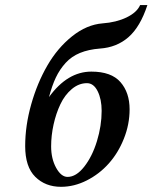

<svg xmlns="http://www.w3.org/2000/svg" viewBox="-20 -718 594 748"><path d="M243.2 -28.8Q276.9 -28.8 308.1 -68.6Q339.4 -108.4 357.7 -168.2Q376 -228 376 -286.1Q376 -331.5 360.4 -362.8Q344.7 -394 318.8 -394Q287.1 -394 259.8 -371.1Q232.4 -348.1 215.3 -312Q198.2 -275.9 188.7 -232.9Q179.2 -189.9 179.2 -147.9Q179.2 -99.6 198.7 -64.2Q218.3 -28.8 243.2 -28.8ZM484.9 -292Q484.9 -233.4 462.6 -177.7Q440.4 -122.1 403.8 -81.1Q367.2 -40 318.1 -15.1Q269 9.8 217.8 9.8Q156.7 9.8 117.4 -29.1Q78.1 -67.9 78.1 -148.9Q78.1 -228.5 101.6 -311.5Q125 -394.5 164.6 -462.9Q204.1 -531.2 261 -576.7Q317.9 -622.1 379.9 -627Q433.1 -630.9 473.1 -650.1Q513.2 -669.4 525.9 -698.2H554.2Q526.4 -613.3 480.5 -573.2Q434.6 -533.2 369.1 -528.8Q324.7 -525.4 291.5 -511.7Q258.3 -498 235.4 -472.7Q212.4 -447.3 197.5 -415.8Q182.6 -384.3 170.9 -339.8Q242.7 -439 335.9 -439Q413.6 -439 449.2 -398.2Q484.9 -357.4 484.9 -292Z"/></svg>

Font: Common Serif SemiBold
Style: Italic
Weight: 600
Italic angle: -12°
Designer: Philipp H. Poll, Khaled Hosny
Foundry: Stefan Peev, Context Ltd.
Version: Version 1.026